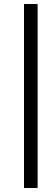

<svg xmlns="http://www.w3.org/2000/svg" viewBox="-20 -710 278 960"><path d="M100 230V-690H168V230Z"/></svg>

Font: Lisu Bosa
Style: Bold Italic
Weight: 700
Italic angle: -19°
Designer: David Morse, Annie Olsen, Victor Gaultney, Frank Grießhammer (Latin)
Foundry: SIL International
Version: Version 2.000